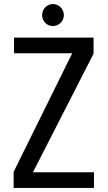

<svg xmlns="http://www.w3.org/2000/svg" viewBox="-20 -924 529 944"><path d="M440 -660V-739H49V-662H335L47 -79V0H442V-77H142ZM187 -850C187 -820 210 -796 240 -796C270 -796 294 -820 294 -850C294 -879 270 -904 240 -904C210 -904 187 -879 187 -850Z"/></svg>

Font: Malmofest
Style: Regular
Weight: 400
Designer: Jonny Pinhorn (Poppins), Kolossal
Version: Version 1.004;Glyphs 3.1.2 (3151)